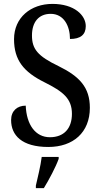

<svg xmlns="http://www.w3.org/2000/svg" viewBox="-20 -744 518 985"><path d="M228 10C355 10 441 -64 441 -191C441 -296 388 -352 280 -405C174 -456 144 -492 144 -562C144 -631 179 -673 240 -673C308 -673 339 -610 339 -544C393 -544 420 -566 420 -610C420 -666 361 -724 249 -724C138 -724 52 -654 52 -543C52 -436 101 -375 208 -322C304 -274 349 -238 349 -160C349 -85 308 -40 236 -40C162 -40 116 -104 112 -202C68 -202 37 -175 37 -128C37 -50 92 10 228 10ZM164 208V221H205C231 179 266 113 281 71V61H194C188 109 174 164 164 208Z"/></svg>

Font: Noto Serif Hebrew Condensed Medium
Style: Regular
Weight: 500
Width: 3
Designer: Monotype Design Team
Foundry: Monotype Imaging Inc.
Version: Version 2.004